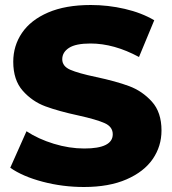

<svg xmlns="http://www.w3.org/2000/svg" viewBox="-20 -734 687 768"><path d="M21 -63 86 -209Q133 -178 195 -159Q257 -140 317 -140Q431 -140 431 -197Q431 -227 398.5 -241.5Q366 -256 294 -272Q215 -289 162 -308.5Q109 -328 71 -371Q33 -414 33 -487Q33 -551 68 -602.5Q103 -654 172.5 -684Q242 -714 343 -714Q412 -714 479 -698.5Q546 -683 597 -653L536 -506Q436 -560 342 -560Q283 -560 256 -542.5Q229 -525 229 -497Q229 -469 261 -455Q293 -441 364 -426Q444 -409 496.5 -389.5Q549 -370 587.5 -327.5Q626 -285 626 -212Q626 -149 591 -98Q556 -47 486 -16.5Q416 14 316 14Q231 14 151 -7Q71 -28 21 -63Z"/></svg>

Font: Idrija
Style: Regular
Weight: 800
Designer: Julieta Ulanovsky
Foundry: Julieta Ulanovsky
Version: Version 7.200